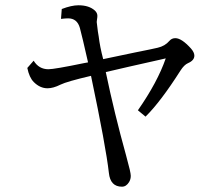

<svg xmlns="http://www.w3.org/2000/svg" viewBox="-20 -640 840 724"><path d="M212.9 -606Q249.5 -620.1 275.9 -620.1Q315.9 -620.1 337.9 -600.1Q347.2 -591.3 347.2 -580.1Q347.2 -574.7 345.7 -565.9Q344.7 -560.1 344.7 -557.1Q344.7 -553.2 349.1 -521L352.1 -502.9Q356.9 -462.9 369.1 -417Q432.1 -430.7 487.8 -441.9Q559.1 -456.1 574.7 -460Q602.1 -466.3 618.7 -485.8Q627.4 -496.1 641.1 -496.1Q665 -496.1 700.2 -457Q712.9 -442.4 712.9 -430.2Q712.9 -412.1 689 -401.9Q674.3 -395.5 660.6 -374Q585.4 -255.9 528.8 -200.2L500 -224.1Q574.2 -330.6 605 -419.9L584 -415Q452.6 -385.7 378.9 -368.2Q411.6 -211.4 455.1 -55.2L457.5 -45.9Q473.1 9.8 473.1 22.9Q473.1 36.1 466.8 46.4Q456.1 64 439.9 64Q396 64 390.6 12.2Q379.4 -86.9 323.2 -354Q231.4 -332.5 208 -320.8Q180.7 -307.1 159.2 -307.1Q130.9 -307.1 107.4 -330.6Q90.3 -347.7 83 -383.8L106.9 -411.1Q126.5 -378.9 162.6 -378.9Q185.1 -378.9 296.4 -401.9L312 -404.8Q289.6 -503.9 281.2 -534.7Q271 -570.8 236.8 -570.8Q227.5 -570.8 210 -568.8Z"/></svg>

Font: BIZ UDPMincho
Style: Regular
Weight: 400
Designer: TypeBank Co., Ltd.
Foundry: Morisawa Inc.
Version: Version 1.06